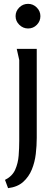

<svg xmlns="http://www.w3.org/2000/svg" viewBox="-20 -751 291 998"><path d="M190 -667Q190 -641 171.5 -622Q153 -603 126 -603Q100 -603 80.5 -622Q61 -641 61 -667Q61 -693 80 -712Q99 -731 126 -731Q152 -731 171 -712Q190 -693 190 -667ZM171 -497V-34Q171 6 166 49Q161 92 145.5 130Q130 168 100.5 194.5Q71 221 22 227L6 184Q44 165 59 131Q74 97 77 57.5Q80 18 80 -19V-439L67 -497Z"/></svg>

Font: Rosario Light Medium
Style: Regular
Weight: 500
Version: Version 1.101; ttfautohint (v1.8.1.43-b0c9)